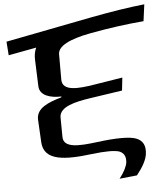

<svg xmlns="http://www.w3.org/2000/svg" viewBox="-225 -754 811 951"><g transform="rotate(-5 180.0 -279.0)"><path d="M79 -285V-281C14 -262 -48 -239 -46 -181L-40 -69C-36 27 72 29 206 12C274 4 319 4 342 12C364 21 374 39 371 68C368 89 355 115 331 146L418 137C449 98 467 65 471 37C477 -5 464 -32 430 -45C397 -57 330 -57 232 -44C151 -34 67 -27 67 -85L66 -182C66 -236 148 -253 220 -264L381 -288L388 -352L245 -329C170 -317 86 -308 86 -368V-494C86 -534 141 -564 253 -585C345 -602 433 -614 517 -621L528 -704C452 -696 362 -682 258 -662L-168 -579L-163 -511L-24 -537C-32 -520 -36 -500 -35 -478L-30 -345C-28 -298 26 -283 79 -285Z"/></g></svg>

Font: Gamestation Warped
Style: Regular
Weight: 400
Designer: Jonas Hecksher
Foundry: Jonas Hecksher, Playtypeª, e-types AS
Version: Version 1.003